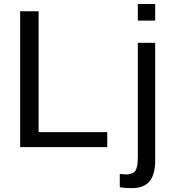

<svg xmlns="http://www.w3.org/2000/svg" viewBox="-20 -745 873 972"><path d="M82 0V-688H175.3V-76.2H522.9V0ZM677.7 -640.6V-724.6H765.6V-640.6ZM765.6 65.4Q765.6 140.1 736.3 173.8Q707 207.5 648.4 207.5Q610.8 207.5 586.4 203.1V135.3L616.7 138.2Q650.4 138.2 664.1 120.6Q677.7 103 677.7 52.2V-528.3H765.6Z"/></svg>

Font: Liberation Sans
Style: Regular
Weight: 400
Designer: Steve Matteson
Foundry: Ascender Corporation
Version: Version 2.00.1